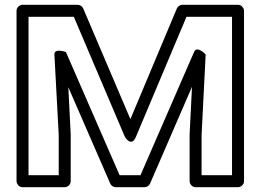

<svg xmlns="http://www.w3.org/2000/svg" viewBox="-20 -756 1090 801"><path d="M288 -686 501 -185C501 -185 528 -139 547 -185L758 -686H948V-25H821V-193L838 -529C838 -529 802 -567 790 -540L566 -25H479L255 -539C255 -539 205 -557 207 -528L225 -193V-25H99V-686ZM327 -721C324 -729 314 -736 304 -736H74C63 -736 49 -726 49 -711V0C49 11 59 25 74 25H250C261 25 275 15 275 0V-194V-195L265 -392L440 10C443 18 453 25 463 25H583C592 25 602 19 606 10L781 -394L771 -195V-194V0C771 11 781 25 796 25H973C984 25 998 15 998 0V-711C998 -722 988 -736 973 -736H741C732 -736 722 -730 718 -721L524 -259Z"/></svg>

Font: Asimov
Style: XWidOu
Weight: 500
Designer: Google
Version: Version 2.000980; 2014